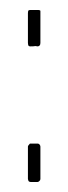

<svg xmlns="http://www.w3.org/2000/svg" viewBox="-20 -364 136 385"><path d="M55 -344Q61 -344 61 -342Q61 -340 61 -338V-278Q61 -271 55 -271Q51 -272 49.5 -271.5Q48 -271 41 -271Q37 -271 36.5 -274Q36 -277 36 -278V-338Q36 -340 36.5 -342Q37 -344 42 -344ZM56 -76Q58 -76 59.5 -74Q61 -72 61 -70V-5Q61 -3 59 -1Q57 1 55 1H43Q38 1 37 -1.5Q36 -4 36 -5V-70Q36 -72 40 -76Z"/></svg>

Font: Chathura Thin
Style: Regular
Weight: 250
Designer: Appaji Ambarisha Darbha
Foundry: Aditya Fonts
Version: Version 1.001 2016